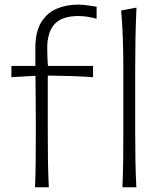

<svg xmlns="http://www.w3.org/2000/svg" viewBox="-20 -794 696 814"><path d="M128.4 0Q130.9 -58.1 131.3 -112.1Q131.8 -166 131.8 -229.5V-279.8Q131.8 -323.2 131.3 -370.6Q130.9 -418 130.4 -472.7L28.3 -466.8V-514.6H129.9Q129.9 -532.7 129.9 -551.3Q129.9 -569.8 129.9 -589.8Q129.9 -658.7 154.5 -699.2Q179.2 -739.7 220.5 -757.1Q261.7 -774.4 310.5 -774.4Q329.6 -774.4 352.5 -771.2Q375.5 -768.1 389.6 -765.6V-714.4Q373.5 -719.2 352.3 -722.7Q331.1 -726.1 313 -726.1Q242.7 -726.1 211.4 -691.9Q180.2 -657.7 180.2 -589.8Q180.2 -569.8 181.2 -547.1Q182.1 -524.4 183.6 -514.6H374.5V-466.8Q325.7 -470.2 277.8 -471.7Q230 -473.1 182.6 -473.6V-229.5Q182.6 -166 183.3 -112.1Q184.1 -58.1 187 0ZM499 0Q501.5 -57.1 502.2 -110.1Q502.9 -163.1 502.9 -226.1V-507.8Q502.9 -573.2 500.7 -633.3Q498.5 -693.4 493.7 -749.5L558.6 -761.7Q555.7 -698.7 554.4 -636.5Q553.2 -574.2 553.2 -507.8V-226.1Q553.2 -163.1 554.2 -110.1Q555.2 -57.1 558.1 0Z"/></svg>

Font: Pinar DS1 Light
Style: Regular
Weight: 300
Designer: Amin Abedi
Version: Version 3.000